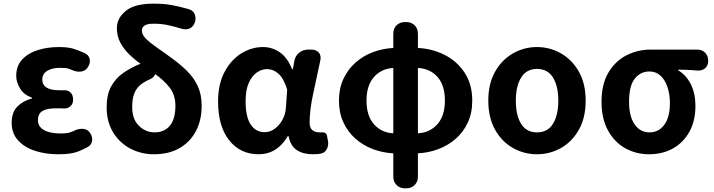

<svg xmlns="http://www.w3.org/2000/svg" viewBox="-20 -832 3917 1053"><path d="M299 14Q228 14 170 -5.5Q112 -25 78 -63.5Q44 -102 44 -158Q44 -216 75 -247.5Q106 -279 155 -292V-297Q112 -311 90.5 -346Q69 -381 69 -416Q69 -470 101 -505Q133 -540 186.5 -557Q240 -574 302 -574Q352 -574 381.5 -565Q411 -556 444 -541Q466 -531 471.5 -510Q477 -489 464 -467Q452 -446 431.5 -441Q411 -436 388 -443Q369 -451 356 -455.5Q343 -460 309 -460Q266 -460 239 -443.5Q212 -427 212 -396Q212 -337 305 -337Q313 -337 319 -337Q325 -337 329 -337Q352 -339 366.5 -325Q381 -311 381 -286Q381 -263 366.5 -249.5Q352 -236 329 -237Q323 -238 310 -238Q297 -238 287 -238Q237 -238 212.5 -223Q188 -208 188 -173Q188 -138 220.5 -119Q253 -100 314 -100Q343 -100 359.5 -104.5Q376 -109 398 -120Q421 -128 442 -124.5Q463 -121 476 -100Q489 -78 484.5 -56.5Q480 -35 458 -24Q432 -10 409.5 -1.5Q387 7 361.5 10.5Q336 14 299 14Z M824 14Q755 14 696 -16.5Q637 -47 601 -105Q565 -163 565 -243Q565 -312 588.5 -356Q612 -400 652 -429Q692 -458 740 -478L751 -482Q717 -506 687.5 -535Q658 -564 639.5 -599Q621 -634 621 -678Q621 -732 669.5 -772Q718 -812 821 -812Q879 -812 920 -804.5Q961 -797 1011 -783Q1036 -777 1046.5 -757Q1057 -737 1049 -711Q1042 -687 1022.5 -677Q1003 -667 978 -674Q932 -688 897.5 -695Q863 -702 820 -702Q787 -702 772.5 -691.5Q758 -681 758 -665Q758 -642 780.5 -619.5Q803 -597 839.5 -572Q876 -547 918 -516Q968 -480 1005.5 -443Q1043 -406 1064.5 -360Q1086 -314 1086 -252Q1086 -173 1054.5 -113Q1023 -53 964.5 -19.5Q906 14 824 14ZM831 -426Q828 -411 806 -399Q775 -386 752 -368Q729 -350 717 -321Q705 -292 705 -245Q705 -178 742 -142Q779 -106 828 -106Q881 -106 911.5 -142.5Q942 -179 942 -252Q942 -311 910.5 -351.5Q879 -392 831 -426Z M1398 14Q1298 14 1237 -62.5Q1176 -139 1176 -276Q1176 -370 1211 -436.5Q1246 -503 1302.5 -538.5Q1359 -574 1423 -574Q1472 -574 1514 -545.5Q1556 -517 1582 -452H1586L1594 -496Q1599 -525 1620 -542.5Q1641 -560 1670 -560H1686Q1715 -560 1729 -543Q1743 -526 1736 -497Q1716 -405 1697 -315.5Q1678 -226 1678 -159Q1678 -130 1693.5 -118Q1709 -106 1732 -106Q1737 -106 1738 -106Q1739 -106 1741 -106Q1754 -108 1763.5 -102.5Q1773 -97 1774 -83L1779 -58Q1783 -34 1771.5 -13Q1760 8 1736 11Q1732 12 1723 13Q1714 14 1697 14Q1642 14 1607.5 -9Q1573 -32 1563 -85H1558Q1500 14 1398 14ZM1432 -107Q1460 -107 1485.5 -125Q1511 -143 1528.5 -174Q1546 -205 1548 -242L1555 -341Q1536 -402 1507.5 -427.5Q1479 -453 1444 -453Q1415 -453 1388 -434Q1361 -415 1344 -376.5Q1327 -338 1327 -277Q1327 -191 1355 -149Q1383 -107 1432 -107Z M2137 -101V-459Q2072 -456 2031 -409.5Q1990 -363 1990 -280Q1990 -197 2031 -150.5Q2072 -104 2137 -101ZM2202 201Q2173 201 2155 183Q2137 165 2137 137V9Q2079 6 2025.5 -14Q1972 -34 1930 -71Q1888 -108 1863.5 -160.5Q1839 -213 1839 -280Q1839 -347 1863.5 -399.5Q1888 -452 1930 -489Q1972 -526 2025.5 -546Q2079 -566 2137 -569V-647Q2137 -676 2155 -693.5Q2173 -711 2202 -711H2207Q2236 -711 2254 -693.5Q2272 -676 2272 -647V-569Q2351 -565 2418.5 -531Q2486 -497 2528 -433.5Q2570 -370 2570 -280Q2570 -212 2545.5 -159.5Q2521 -107 2479 -70.5Q2437 -34 2383.5 -14Q2330 6 2272 9V137Q2272 165 2254 183Q2236 201 2207 201ZM2272 -459V-101Q2337 -104 2378.5 -150.5Q2420 -197 2420 -280Q2420 -364 2379.5 -410Q2339 -456 2272 -459Z M2925 14Q2854 14 2793 -20.5Q2732 -55 2695 -121Q2658 -187 2658 -280Q2658 -373 2695 -438.5Q2732 -504 2793 -539Q2854 -574 2925 -574Q2996 -574 3057 -539Q3118 -504 3155 -438.5Q3192 -373 3192 -280Q3192 -187 3155 -121Q3118 -55 3057 -20.5Q2996 14 2925 14ZM2925 -106Q2984 -106 3013 -153.5Q3042 -201 3042 -280Q3042 -359 3013 -406.5Q2984 -454 2925 -454Q2867 -454 2838 -406.5Q2809 -359 2809 -280Q2809 -200 2838 -153Q2867 -106 2925 -106Z M3540 14Q3468 14 3409 -19Q3350 -52 3314.5 -116.5Q3279 -181 3279 -273Q3279 -371 3317 -434.5Q3355 -498 3416.5 -529Q3478 -560 3547 -560H3803Q3830 -560 3847 -543Q3864 -526 3864 -499Q3864 -472 3847 -457.5Q3830 -443 3803 -445Q3787 -447 3774.5 -447.5Q3762 -448 3746 -449Q3730 -450 3700 -450V-446Q3744 -420 3769 -369.5Q3794 -319 3794 -251Q3794 -169 3761 -109.5Q3728 -50 3671 -18Q3614 14 3540 14ZM3542 -106Q3593 -106 3623.5 -148Q3654 -190 3654 -266Q3654 -314 3641 -353.5Q3628 -393 3603 -416.5Q3578 -440 3542 -440Q3492 -440 3461 -400.5Q3430 -361 3430 -273Q3430 -194 3460.5 -150Q3491 -106 3542 -106Z"/></svg>

Font: Chiron GoRound TC
Style: Bold
Weight: 700
Designer: Ryoko NISHIZUKA 西塚涼子 (kana, bopomofo & ideographs); Paul D. Hunt (Latin, Greek & Cyrillic); Sandoll Communications 산돌커뮤니
Foundry: Adobe
Version: Version 1.000;hotconv 1.1.1;makeotfexe 2.6.0